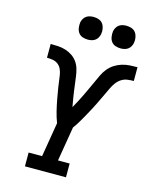

<svg xmlns="http://www.w3.org/2000/svg" viewBox="-137 -1042 891 1130"><g transform="rotate(15 308.0 -477.0)"><path d="M127 0V-84H209L244 -294Q238 -310 232.5 -327Q227 -344 223 -361.5Q219 -379 215 -396.5Q211 -414 208 -431.5Q205 -449 202 -466.5Q199 -484 196 -502Q193 -520 191 -538Q189 -556 186 -573.5Q183 -591 176 -607Q169 -623 155 -634Q141 -645 123 -648Q105 -651 87 -651V-735Q110 -735 133.5 -733.5Q157 -732 179 -725Q201 -718 219.5 -705.5Q238 -693 251 -675Q264 -657 270.5 -635Q277 -613 280 -590.5Q283 -568 286 -545Q289 -522 292 -499.5Q295 -477 299 -454Q303 -431 307 -409Q319 -430 330.5 -452Q342 -474 352.5 -496Q363 -518 373.5 -540.5Q384 -563 394 -585Q404 -607 414.5 -629.5Q425 -652 441 -671.5Q457 -691 478 -704.5Q499 -718 522.5 -725Q546 -732 569.5 -733.5Q593 -735 616 -735V-651Q597 -651 578 -648.5Q559 -646 542 -635.5Q525 -625 512.5 -608.5Q500 -592 491.5 -574Q483 -556 474.5 -538Q466 -520 457.5 -502.5Q449 -485 440.5 -467Q432 -449 422.5 -431.5Q413 -414 403.5 -396.5Q394 -379 384 -361.5Q374 -344 363.5 -327Q353 -310 341 -294L306 -84H377V0ZM491 -816Q474 -816 458.5 -821.5Q443 -827 434 -839.5Q425 -852 422.5 -868.5Q420 -885 422 -902Q424 -913 430 -924Q436 -935 446 -942Q456 -949 467.5 -951.5Q479 -954 491 -954Q507 -954 522.5 -948.5Q538 -943 547 -930.5Q556 -918 559 -901.5Q562 -885 559 -868Q557 -857 551 -846Q545 -835 535 -828Q525 -821 513.5 -818.5Q502 -816 491 -816ZM291 -816Q274 -816 258.5 -821.5Q243 -827 234 -839.5Q225 -852 222.5 -868.5Q220 -885 222 -902Q224 -913 230 -924Q236 -935 246 -942Q256 -949 267.5 -951.5Q279 -954 291 -954Q307 -954 322.5 -948.5Q338 -943 347 -930.5Q356 -918 359 -901.5Q362 -885 359 -868Q357 -857 351 -846Q345 -835 335 -828Q325 -821 313.5 -818.5Q302 -816 291 -816Z"/></g></svg>

Font: Iosevka Etoile Medium Oblique
Style: Regular
Weight: 500
Italic angle: -9°
Designer: Belleve Invis
Foundry: Belleve Invis
Version: Version 15.5.2; ttfautohint (v1.8.4)